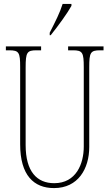

<svg xmlns="http://www.w3.org/2000/svg" viewBox="-20 -951 560 981"><path d="M234 -784V-771H239C277 -818 326 -886 345 -921V-931H300C286 -886 264 -843 234 -784ZM256 10C379 10 436 -89 436 -200V-607C436 -683 442 -694 492 -694H509V-714H328V-694H352C402 -694 408 -683 408 -607V-202C408 -114 369 -15 257 -15C169 -15 111 -74 111 -210V-606C111 -684 118 -694 167 -694H190V-714H10V-694H27C77 -694 83 -683 83 -609V-214C83 -55 153 10 256 10Z"/></svg>

Font: Noto Serif Sinhala ExtraCondensed Thin
Style: Regular
Weight: 100
Width: 2
Designer: Jelle Bosma - Monotype Design Team
Foundry: Monotype Imaging Inc.
Version: Version 2.007